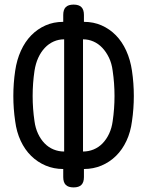

<svg xmlns="http://www.w3.org/2000/svg" viewBox="-20 -790 640 835"><path d="M300 25Q277 25 266 14Q255 3 255 -20V-55Q214 -55 178.5 -70Q143 -85 115.5 -112Q88 -139 70 -177.5Q52 -216 46 -263Q38 -317 38 -372.5Q38 -428 46 -482Q53 -530 71 -569.5Q89 -609 116 -636.5Q143 -664 178 -679.5Q213 -695 255 -695V-725Q255 -748 266 -759Q277 -770 300 -770Q323 -770 334 -759Q345 -748 345 -725V-695Q387 -695 422 -679.5Q457 -664 484 -636.5Q511 -609 529 -569.5Q547 -530 554 -482Q562 -428 562 -372.5Q562 -317 554 -263Q548 -216 530 -177.5Q512 -139 484.5 -112Q457 -85 421.5 -70Q386 -55 345 -55V-20Q345 3 334 14Q323 25 300 25ZM259 -619Q235 -619 213.5 -609.5Q192 -600 175 -582Q158 -564 146.5 -539Q135 -514 130 -482Q122 -428 122 -372.5Q122 -317 130 -263Q134 -233 145.5 -208.5Q157 -184 174 -166.5Q191 -149 213 -140Q235 -131 259 -131ZM341 -131Q365 -131 387 -140Q409 -149 426 -166.5Q443 -184 454.5 -208.5Q466 -233 470 -263Q478 -317 478 -372.5Q478 -428 470 -482Q466 -514 454 -539Q442 -564 425 -582Q408 -600 386.5 -609.5Q365 -619 341 -619Z"/></svg>

Font: Maple Mono
Style: Regular
Weight: 400
Monospace: yes
Designer: subframe7536
Version: Version 7.300